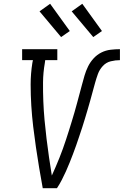

<svg xmlns="http://www.w3.org/2000/svg" viewBox="-20 -995 654 1015"><path d="M206 0Q196 -54 187 -108Q178 -162 170 -216.5Q162 -271 155.5 -325.5Q149 -380 145.5 -436Q142 -492 142 -548.5Q142 -605 151 -662L154 -677H97V-735H283V-677H219L217 -662Q208 -611 207.5 -560.5Q207 -510 209 -460Q211 -410 215.5 -360.5Q220 -311 226 -262Q232 -213 239 -164.5Q246 -116 254 -67Q265 -91 275 -114.5Q285 -138 294.5 -161.5Q304 -185 312.5 -209Q321 -233 329 -257Q337 -281 344.5 -305Q352 -329 359.5 -353.5Q367 -378 374 -402Q381 -426 387.5 -450.5Q394 -475 400.5 -499Q407 -523 413.5 -547.5Q420 -572 427 -596Q434 -620 445.5 -643.5Q457 -667 475 -686.5Q493 -706 516 -717.5Q539 -729 564.5 -732Q590 -735 614 -735V-677Q590 -677 565.5 -671Q541 -665 523.5 -646Q506 -627 497.5 -603.5Q489 -580 482.5 -556.5Q476 -533 469.5 -509Q463 -485 456.5 -461.5Q450 -438 443 -414.5Q436 -391 429 -367.5Q422 -344 414.5 -321Q407 -298 399 -274.5Q391 -251 383 -227.5Q375 -204 366 -181Q357 -158 348 -135Q339 -112 328.5 -89Q318 -66 306.5 -43.5Q295 -21 281 0ZM473 -799 359 -935 415 -975 519 -831ZM303 -799 189 -935 245 -975 349 -831Z"/></svg>

Font: Iosevka Curly Slab LtExObl
Style: Regular
Weight: 300
Width: 7
Italic angle: -9°
Monospace: yes
Designer: Belleve Invis
Foundry: Belleve Invis
Version: Version 11.1.0; ttfautohint (v1.8.3)